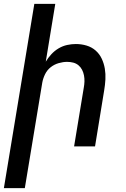

<svg xmlns="http://www.w3.org/2000/svg" viewBox="-29 -755 649 990"><path d="M-9 215 148 -735H256L207 -437Q219 -457 235.5 -475Q252 -493 273 -505.5Q294 -518 317 -523Q340 -528 362 -528Q391 -528 417.5 -520Q444 -512 464 -494.5Q484 -477 495.5 -452.5Q507 -428 511.5 -401Q516 -374 514.5 -345.5Q513 -317 508 -288L461 0H353L403 -303Q406 -319 406.5 -335Q407 -351 404 -366.5Q401 -382 394 -395.5Q387 -409 375.5 -418.5Q364 -428 349 -432Q334 -436 317 -436Q296 -436 273.5 -429.5Q251 -423 232.5 -408.5Q214 -394 203.5 -372.5Q193 -351 189 -329L99 215Z"/></svg>

Font: Iosevka Semibold Extended
Style: Italic
Weight: 600
Width: 7
Italic angle: -9°
Monospace: yes
Designer: Belleve Invis
Foundry: Belleve Invis
Version: Version 32.5.0; ttfautohint (v1.8.4)